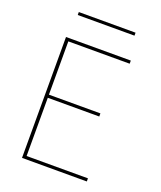

<svg xmlns="http://www.w3.org/2000/svg" viewBox="-160 -995 921 1097"><g transform="rotate(20 300.0 -447.0)"><path d="M107 0V-735H501V-716H128V-392H441V-373H128V-19H501V0ZM127 -876V-894H472V-876Z"/></g></svg>

Font: Iosevka Aile Thin
Style: Regular
Weight: 100
Designer: Belleve Invis
Foundry: Belleve Invis
Version: Version 31.1.0; ttfautohint (v1.8.4)